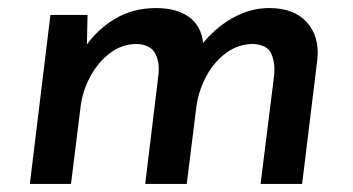

<svg xmlns="http://www.w3.org/2000/svg" viewBox="-20 -456 874 476"><path d="M197 -419 195 -326 192 -341Q223 -385 267 -410.5Q311 -436 367 -436Q418 -436 448.5 -414Q479 -392 484 -348L481 -346Q512 -386 556 -411Q600 -436 647 -436Q709 -436 740.5 -401Q772 -366 767 -311L729 0H626L660 -272Q662 -303 652 -324Q642 -345 608 -347Q571 -347 541 -325Q511 -303 492 -268Q473 -233 467 -193L443 0H340L373 -272Q376 -303 364.5 -324Q353 -345 320 -347Q283 -347 253.5 -325Q224 -303 204.5 -267.5Q185 -232 180 -193L156 0H54L105 -419Z"/></svg>

Font: Josefin Sans Thin Medium
Style: Italic
Weight: 500
Italic angle: -7°
Version: Version 2.000